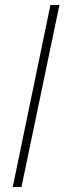

<svg xmlns="http://www.w3.org/2000/svg" viewBox="-20 -749 258 769"><path d="M31 0 182 -729H218L66 0Z"/></svg>

Font: Mona Sans
Style: Italic
Weight: 200
Italic angle: -11.6951°
Designer: Deni Anggara
Foundry: GitHub
Version: Version 2.000